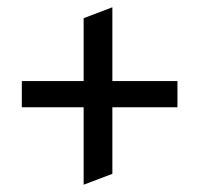

<svg xmlns="http://www.w3.org/2000/svg" viewBox="-20 -533 565 528"><path d="M468 -310V-238H289V-55L210 -25V-238H40V-310H210V-483L289 -513V-310Z"/></svg>

Font: Bluu Next Cyrillic
Style: Bold
Weight: 700
Designer: Igor Stepanchenko
Foundry: Igor Stepanchenko
Version: Version 1.000